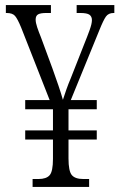

<svg xmlns="http://www.w3.org/2000/svg" viewBox="-20 -734 473 754"><path d="M108 0V-31H131Q162 -31 175 -46Q188 -61 188 -110V-186H79V-222H188V-305H79V-341H175L63 -626Q49 -660 39 -671.5Q29 -683 6 -683H3V-714H180V-683H162Q139 -683 129.5 -677.5Q120 -672 120 -657Q120 -645 126 -627Q132 -609 141 -587L186 -465Q198 -432 209.5 -398Q221 -364 227 -342Q233 -361 241 -383.5Q249 -406 258 -427L310 -559Q323 -591 332 -616Q341 -641 341 -655Q341 -669 331.5 -676Q322 -683 295 -683H281V-714H429V-683H426Q406 -683 396 -669Q386 -655 370 -615L258 -341H360V-305H249V-222H360V-186H249V-112Q249 -62 262 -46.5Q275 -31 307 -31H330V0Z"/></svg>

Font: Noto Serif Sinhala ExtraCondensed Light
Style: Regular
Weight: 300
Width: 2
Designer: Jelle Bosma - Monotype Design Team
Foundry: Monotype Imaging Inc.
Version: Version 2.007; ttfautohint (v1.8.4.7-5d5b)